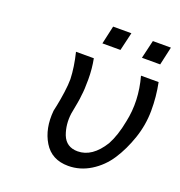

<svg xmlns="http://www.w3.org/2000/svg" viewBox="-119 -731 786 840"><g transform="rotate(20 274.5 -311.0)"><path d="M247 -546 266 -631H351L331 -546ZM431 -546 451 -631H535L516 -546ZM151 -472H234Q243 -426 243 -377Q243 -327 239 -302Q238 -287 234 -265Q230 -243 227 -227L224 -211Q217 -159 234 -113Q253 -65 306 -65Q374 -65 424 -146Q449 -192 462 -261Q484 -362 454 -471H536Q549 -407 548.5 -341Q548 -275 526.5 -212Q505 -149 473 -100Q441 -51 392.5 -21Q344 9 289 9Q212 9 175.5 -51Q139 -111 147 -196L153 -224Q159 -253 164 -289Q169 -325 169 -351Q167 -407 151 -472Z"/></g></svg>

Font: Coval
Style: ExtraLight Italic
Weight: 200
Foundry: Context Ltd
Version: Version 001.000